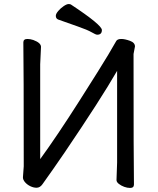

<svg xmlns="http://www.w3.org/2000/svg" viewBox="-20 -906 778 946"><path d="M459 -735Q452 -735 431.5 -747Q411 -759 363.5 -775.5Q316 -792 266 -810Q255 -815 255 -828Q255 -838 267 -852Q279 -866 294 -876Q309 -886 318 -886Q325 -886 329 -884Q482 -783 482 -758Q482 -735 459 -735ZM621 20Q607 20 592 14.5Q577 9 565.5 0Q554 -9 554 -19L557 -105V-557Q477 -418 298 -154Q242 -72 189 2Q177 19 160 19Q145 19 129.5 11.5Q114 4 103.5 -8Q93 -20 93 -32L97 -87Q97 -588 95 -697Q95 -714 115 -714Q129 -714 144 -709Q182 -695 182 -675L178 -589V-122Q261 -236 370.5 -408Q480 -580 513.5 -636.5Q547 -693 552.5 -703.5Q558 -714 578 -714Q595 -714 620 -705Q645 -696 645 -677L638 -640Q638 -106 640 3Q640 20 621 20Z"/></svg>

Font: ToneOZ-Pinyin-WenKai-Medium
Style: Medium
Weight: 700
Designer: Fontworks Inc.
Foundry: ToneOZ
Version: Version 0.240331